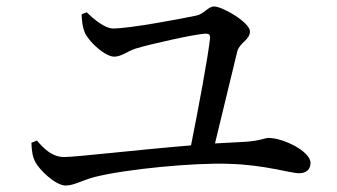

<svg xmlns="http://www.w3.org/2000/svg" viewBox="-20 -660 1040 593"><path d="M183 -87C208 -87 231 -102 271 -113C369 -138 581 -158 687 -154C799 -151 875 -125 904 -125C926 -125 939 -137 939 -157C939 -193 854 -234 810 -234C797 -234 784 -225 737 -222L644 -217L713 -502C721 -529 752 -537 752 -563C752 -590 668 -640 641 -640C623 -640 610 -617 587 -612C540 -602 381 -572 329 -572C304 -572 269 -601 248 -622L232 -616C233 -598 234 -577 243 -557C259 -526 306 -485 333 -485C355 -485 374 -502 399 -510C445 -524 587 -556 616 -556C626 -556 629 -552 629 -544C623 -486 592 -321 570 -211C401 -197 215 -175 178 -175C142 -175 117 -199 94 -226L77 -219C78 -191 81 -175 89 -160C101 -136 151 -87 183 -87Z"/></svg>

Font: Source Han Serif SC Medium
Style: Regular
Weight: 500
Designer: Ryoko NISHIZUKA 西塚涼子 (kana & ideographs); Frank Grießhammer (Latin, Greek & Cyrillic); Wenlong ZHANG 张文龙 (bopomofo); San
Foundry: Adobe
Version: Version 2.003;hotconv 1.1.1;makeotfexe 2.6.0